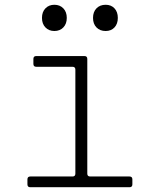

<svg xmlns="http://www.w3.org/2000/svg" viewBox="-20 -785 640 805"><path d="M107 0Q95 0 95 -12V-33Q95 -45 107 -45H284Q296 -45 296 -57V-493Q296 -505 284 -505H132Q120 -505 120 -517V-538Q120 -550 132 -550H334Q346 -550 346 -538V-57Q346 -45 358 -45H523Q535 -45 535 -33V-12Q535 0 523 0ZM423 -655Q399 -655 384.5 -670Q370 -685 370 -710Q370 -735 384.5 -750Q399 -765 423 -765Q446 -765 460 -750Q474 -735 474 -710Q474 -685 460 -670Q446 -655 423 -655ZM208 -655Q185 -655 170.5 -670Q156 -685 156 -710Q156 -735 170.5 -750Q185 -765 208 -765Q231 -765 245.5 -750Q260 -735 260 -710Q260 -685 245.5 -670Q231 -655 208 -655Z"/></svg>

Font: Pitagon Sans Mono Thin
Style: Regular
Weight: 100
Monospace: yes
Designer: Travis Tran
Foundry: Pitagon
Version: Version 1.001; ttfautohint (v1.8.4.7-5d5b);gftools[0.9.26]